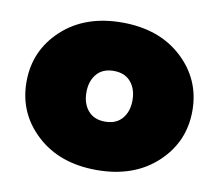

<svg xmlns="http://www.w3.org/2000/svg" viewBox="-65 -593 779 684"><g transform="rotate(10 325.0 -250.5)"><path d="M107.9 -60Q25 -136.7 25 -250Q25 -363.3 107.9 -440Q190.8 -516.7 325 -516.7Q459.2 -516.7 542.1 -440Q625 -363.3 625 -250Q625 -136.7 542.1 -60Q459.2 16.7 325 16.7Q190.8 16.7 107.9 -60ZM263.3 -316.2Q241.7 -290.8 241.7 -250Q241.7 -209.2 263.3 -183.8Q285 -158.3 325 -158.3Q365 -158.3 386.7 -183.8Q408.3 -209.2 408.3 -250Q408.3 -290.8 386.7 -316.2Q365 -341.7 325 -341.7Q285 -341.7 263.3 -316.2Z"/></g></svg>

Font: BoonTook
Style: Regular
Weight: 400
Designer: Sungsit Sawaiwan
Foundry: FontUni
Version: Version 3.0